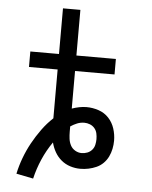

<svg xmlns="http://www.w3.org/2000/svg" viewBox="-56 -781 711 901"><g transform="rotate(5 300.0 -331.0)"><path d="M134 73 54 57Q62 19 76 -18.5Q90 -56 109 -90.5Q128 -125 151.5 -157.5Q175 -190 204 -217V-447H69V-520H204V-735H286V-520H472V-447H286V-270Q303 -276 320.5 -279.5Q338 -283 355 -283Q384 -283 412 -273.5Q440 -264 459.5 -243Q479 -222 488 -194Q497 -166 497 -137Q497 -118 493 -98.5Q489 -79 480.5 -61.5Q472 -44 458 -30Q444 -16 426 -8Q408 0 389 4Q370 8 350 8Q326 8 302.5 0.5Q279 -7 260.5 -22.5Q242 -38 230 -59Q218 -80 212 -104Q184 -64 164.5 -19Q145 26 134 73ZM350 -66Q364 -66 377 -71Q390 -76 399 -86.5Q408 -97 411 -110.5Q414 -124 414 -137Q414 -151 411 -164.5Q408 -178 399 -188.5Q390 -199 377 -204Q364 -209 351 -209Q333 -209 317 -202.5Q301 -196 286 -186Q286 -180 286 -173.5Q286 -167 286 -161Q286 -145 288 -128.5Q290 -112 297.5 -97.5Q305 -83 319.5 -74.5Q334 -66 350 -66Z"/></g></svg>

Font: Iosevka Custom Extended
Style: Regular
Weight: 400
Width: 7
Monospace: yes
Designer: Belleve Invis
Foundry: Belleve Invis
Version: Version 11.2.4; ttfautohint (v1.8.4)